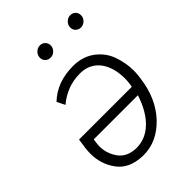

<svg xmlns="http://www.w3.org/2000/svg" viewBox="-213 -821 930 930"><g transform="rotate(-45 252.0 -356.5)"><path d="M190.4 -681.6C190.4 -680.7 190.4 -679.7 190.4 -678.7C190.4 -658.7 206.1 -642.6 228 -642.6C250 -642.6 268.6 -661.6 270 -681.6C270 -682.6 270 -683.6 270 -684.6C270 -704.6 254.9 -721.7 233.4 -721.7C232.9 -721.7 232.4 -721.7 231.9 -721.7C221.7 -721.7 212.4 -717.8 204.1 -710C195.8 -702.1 190.9 -692.9 190.4 -681.6ZM397.9 -681.2C397.9 -680.2 397.9 -679.2 397.9 -678.2C397.9 -658.2 413.6 -642.1 435.5 -642.1C457 -642.6 475.6 -659.7 477.1 -681.2C477.1 -682.6 477.1 -683.6 477.1 -685.1C477.1 -704.6 462.4 -721.2 440.9 -721.2C440.4 -721.2 439.9 -721.2 439.5 -721.2C429.2 -721.2 419.9 -717.3 411.6 -709.5C403.3 -701.7 398.4 -692.4 397.9 -681.2ZM282.2 -537.6C280.3 -537.6 277.8 -537.6 275.9 -537.6C202.1 -537.6 142.6 -515.6 96.2 -471.2L116.7 -430.2C163.1 -469.2 214.8 -488.3 272 -488.3C274.9 -488.3 277.3 -488.3 280.3 -488.3C352.1 -485.8 398.9 -434.1 409.2 -350.6C410.2 -339.8 411.1 -329.1 411.1 -318.4C411.1 -305.2 410.2 -292.5 408.2 -279.8L405.8 -265.1H44.4L37.1 -215.3C35.6 -202.1 34.7 -189.5 34.7 -177.2C34.7 -129.4 48.3 -86.9 76.2 -49.3C104 -11.7 147.5 7.8 206.5 9.8C208.5 9.8 210.4 9.8 212.4 9.8C274.4 9.8 329.1 -15.6 377 -65.9C424.8 -116.7 454.1 -182.6 464.4 -264.2L466.3 -279.3C467.8 -291.5 468.3 -303.7 468.3 -315.4C468.3 -348.1 462.4 -381.3 450.7 -416C439 -450.2 418.5 -478.5 389.2 -501.5C359.4 -524.4 323.7 -536.1 282.2 -537.6ZM210 -39.1C169.4 -40.5 139.6 -54.7 120.1 -81.5C100.6 -108.9 90.8 -138.7 90.8 -170.9C90.8 -180.2 91.8 -190.4 93.3 -200.7L95.7 -215.3H397.9C360.8 -100.6 293.5 -39.1 213.9 -39.1C212.4 -39.1 211.4 -39.1 210 -39.1Z"/></g></svg>

Font: Roboto Light
Style: Italic
Weight: 300
Italic angle: -12°
Designer: Google
Version: Version 2.137; 2017